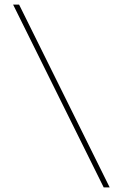

<svg xmlns="http://www.w3.org/2000/svg" viewBox="-20 -720 561 835"><path d="M431 95 37 -700H63L457 95Z"/></svg>

Font: Lexend Deca Thin
Style: Regular
Weight: 250
Designer: Bonnie Shaver-Troup, Thomas Jockin
Foundry: Lexend
Version: Version 1.007